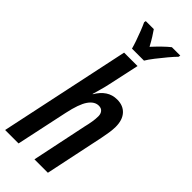

<svg xmlns="http://www.w3.org/2000/svg" viewBox="-309 -1009 1051 1051"><g transform="rotate(45 216.5 -483.0)"><path d="M-4 0 157 -760H261L222 -580Q217 -556 209.5 -529.5Q202 -503 195 -478H197Q218 -514 246.5 -533Q275 -552 312 -552Q359 -552 385.5 -522.5Q412 -493 412 -440Q412 -420 408 -393.5Q404 -367 399 -343L327 0H223L290 -321Q296 -345 300 -369Q304 -393 304 -414Q304 -433 294 -445Q284 -457 265 -457Q232 -457 207 -421Q182 -385 164 -300L100 0ZM172 -806Q167 -825 157.5 -852.5Q148 -880 137 -908Q126 -936 117 -955L119 -966H181Q191 -952 204.5 -930.5Q218 -909 233 -881Q258 -908 280 -929.5Q302 -951 321 -966H386L384 -955Q368 -939 344.5 -911Q321 -883 298.5 -854Q276 -825 265 -806Z"/></g></svg>

Font: Noto Sans ExtraCondensed SemiBold
Style: Italic
Weight: 600
Width: 2
Italic angle: -12°
Designer: Monotype Design Team
Foundry: Monotype Imaging Inc.
Version: Version 2.013; ttfautohint (v1.8.4.7-5d5b)